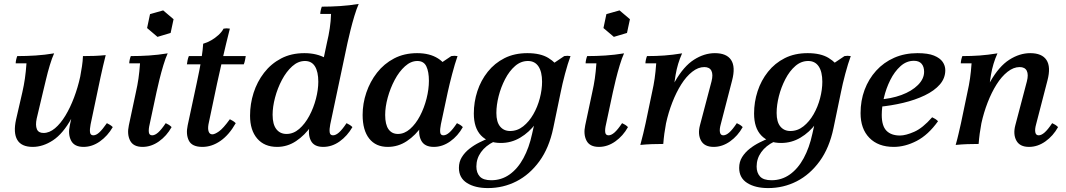

<svg xmlns="http://www.w3.org/2000/svg" viewBox="-20 -734 5437 979"><path d="M147 15Q89 15 68 -21Q47 -57 62 -125L94 -264Q102 -299 107 -333.5Q112 -368 115 -411H60Q60 -419 62.5 -430Q65 -441 68 -448Q115 -448 161.5 -451Q208 -454 256 -462Q245 -438 234 -401.5Q223 -365 214.5 -328.5Q206 -292 199 -264L167 -129Q160 -95 168 -75.5Q176 -56 202 -56Q232 -56 260.5 -80Q289 -104 313.5 -144.5Q338 -185 357.5 -236.5Q377 -288 389 -343H417Q388 -209 344.5 -130.5Q301 -52 250 -18.5Q199 15 147 15ZM406 15Q359 15 342.5 -17Q326 -49 336 -95L389 -343Q394 -370 398 -396Q402 -422 403 -448Q433 -448 461 -449Q489 -450 519 -453Q511 -422 505 -395.5Q499 -369 493 -342L442 -100Q437 -75 439 -59.5Q441 -44 456 -44Q470 -44 486 -58.5Q502 -73 525 -106Q533 -102 540.5 -97.5Q548 -93 555 -86Q529 -41 489.5 -13Q450 15 406 15Z M707 15Q660 15 643.5 -17Q627 -49 637 -95L673 -264Q681 -299 686 -333.5Q691 -368 694 -411H639Q639 -419 641.5 -430Q644 -441 647 -448Q694 -448 740 -451Q786 -454 835 -462Q824 -438 813 -401.5Q802 -365 793 -328.5Q784 -292 778 -264L743 -100Q737 -75 739 -59.5Q741 -44 756 -44Q770 -44 786.5 -58.5Q803 -73 825 -106Q834 -102 841 -97.5Q848 -93 855 -86Q830 -41 790.5 -13Q751 15 707 15ZM812 -681 865 -636 850 -566 783 -546 730 -591 745 -662Z M933 -406Q934 -415 936.5 -427Q939 -439 943 -448H1233Q1232 -441 1229.5 -428Q1227 -415 1223 -406ZM1152 -126Q1160 -122 1167.5 -117.5Q1175 -113 1182 -106Q1148 -46 1104 -15.5Q1060 15 1012 15Q959 15 943 -17Q927 -49 937 -95L983 -310Q989 -338 996 -373Q1003 -408 1008.5 -444Q1014 -480 1016 -511Q1037 -517 1057 -528.5Q1077 -540 1094 -555.5Q1111 -571 1120 -588Q1136 -591 1152 -588Q1132 -509 1117 -443Q1102 -377 1087 -309L1043 -100Q1039 -77 1044 -63Q1049 -49 1063 -49Q1075 -49 1096.5 -64Q1118 -79 1152 -126Z M1628 15Q1581 15 1565 -17Q1549 -49 1559 -95L1571 -153L1610 -240L1605 -317L1647 -516Q1656 -553 1661.5 -590Q1667 -627 1668 -663H1613Q1613 -670 1615.5 -681.5Q1618 -693 1621 -700Q1666 -700 1713.5 -703Q1761 -706 1809 -714Q1798 -689 1787 -652.5Q1776 -616 1767 -579.5Q1758 -543 1752 -516L1664 -100Q1659 -75 1661 -59.5Q1663 -44 1678 -44Q1692 -44 1708.5 -58.5Q1725 -73 1747 -106Q1755 -102 1762.5 -97.5Q1770 -93 1777 -86Q1751 -41 1712 -13Q1673 15 1628 15ZM1393 15Q1328 15 1291.5 -27.5Q1255 -70 1255 -144Q1255 -204 1273 -260.5Q1291 -317 1326.5 -363Q1362 -409 1413.5 -436Q1465 -463 1532 -463Q1596 -463 1642 -436.5Q1688 -410 1699 -363L1640 -320Q1640 -261 1621.5 -202Q1603 -143 1568.5 -93.5Q1534 -44 1489.5 -14.5Q1445 15 1393 15ZM1441 -51Q1476 -51 1505.5 -76.5Q1535 -102 1557 -143Q1579 -184 1591 -230.5Q1603 -277 1603 -317Q1603 -368 1586 -395.5Q1569 -423 1535 -423Q1500 -423 1470 -396Q1440 -369 1417.5 -326.5Q1395 -284 1382.5 -236.5Q1370 -189 1370 -149Q1370 -100 1389 -75.5Q1408 -51 1441 -51Z M2192 15Q2145 15 2128 -17Q2111 -49 2121 -95L2136 -164L2176 -248L2183 -382L2281 -448Q2297 -451 2313 -448Q2299 -408 2285.5 -356.5Q2272 -305 2263 -264L2228 -100Q2223 -75 2224.5 -59.5Q2226 -44 2241 -44Q2255 -44 2271.5 -58.5Q2288 -73 2310 -106Q2319 -102 2326 -97.5Q2333 -93 2340 -86Q2315 -41 2275.5 -13Q2236 15 2192 15ZM1957 15Q1896 15 1862.5 -27.5Q1829 -70 1829 -148Q1829 -206 1848 -262Q1867 -318 1902.5 -363.5Q1938 -409 1989.5 -436Q2041 -463 2107 -463Q2171 -463 2213.5 -436Q2256 -409 2268 -363L2204 -320Q2204 -261 2185.5 -202Q2167 -143 2133 -93.5Q2099 -44 2054.5 -14.5Q2010 15 1957 15ZM2009 -51Q2042 -51 2071 -76.5Q2100 -102 2121.5 -143Q2143 -184 2155 -231.5Q2167 -279 2167 -322Q2167 -368 2154 -395.5Q2141 -423 2108 -423Q2075 -423 2045 -396Q2015 -369 1992.5 -326.5Q1970 -284 1957 -236.5Q1944 -189 1944 -148Q1944 -99 1961 -75Q1978 -51 2009 -51Z M2534 -5Q2469 -5 2432.5 -43.5Q2396 -82 2396 -155Q2396 -214 2414 -269Q2432 -324 2467 -368Q2502 -412 2552.5 -437.5Q2603 -463 2669 -463Q2736 -463 2776 -438.5Q2816 -414 2837 -377L2781 -319Q2781 -261 2763 -205Q2745 -149 2711.5 -104Q2678 -59 2632.5 -32Q2587 -5 2534 -5ZM2581 -66Q2618 -66 2648 -90Q2678 -114 2699.5 -151.5Q2721 -189 2732.5 -233Q2744 -277 2744 -317Q2744 -368 2725.5 -395.5Q2707 -423 2672 -423Q2636 -423 2606.5 -397.5Q2577 -372 2555.5 -330.5Q2534 -289 2522.5 -243.5Q2511 -198 2511 -158Q2511 -112 2530 -89Q2549 -66 2581 -66ZM2468 225Q2402 225 2361 199Q2320 173 2320 122Q2320 91 2335 67Q2350 43 2373.5 24.5Q2397 6 2424 -7.5Q2451 -21 2474 -30L2499 -12Q2456 9 2432.5 42Q2409 75 2409 115Q2409 147 2426.5 166Q2444 185 2485 185Q2537 185 2578.5 155.5Q2620 126 2649 72.5Q2678 19 2693 -51L2709 -122L2759 -245V-382L2857 -448Q2873 -451 2889 -448Q2875 -410 2861 -357.5Q2847 -305 2839 -264L2801 -81Q2780 20 2730.5 88Q2681 156 2613.5 190.5Q2546 225 2468 225Z M3034 15Q2987 15 2970.5 -17Q2954 -49 2964 -95L3000 -264Q3008 -299 3013 -333.5Q3018 -368 3021 -411H2966Q2966 -419 2968.5 -430Q2971 -441 2974 -448Q3021 -448 3067 -451Q3113 -454 3162 -462Q3151 -438 3140 -401.5Q3129 -365 3120 -328.5Q3111 -292 3105 -264L3070 -100Q3064 -75 3066 -59.5Q3068 -44 3083 -44Q3097 -44 3113.5 -58.5Q3130 -73 3152 -106Q3161 -102 3168 -97.5Q3175 -93 3182 -86Q3157 -41 3117.5 -13Q3078 15 3034 15ZM3139 -681 3192 -636 3177 -566 3110 -546 3057 -591 3072 -662Z M3245 5Q3254 -27 3260 -53.5Q3266 -80 3272 -106L3305 -264Q3313 -299 3318 -333.5Q3323 -368 3326 -411H3271Q3271 -419 3273.5 -430Q3276 -441 3279 -448Q3326 -448 3367.5 -451Q3409 -454 3458 -462Q3446 -435 3438 -408.5Q3430 -382 3425 -353Q3420 -324 3416 -288L3376 -105Q3371 -79 3367.5 -53Q3364 -27 3362 0Q3332 0 3304 1Q3276 2 3245 5ZM3619 15Q3572 15 3554.5 -17Q3537 -49 3549 -95L3608 -319Q3617 -354 3607.5 -373Q3598 -392 3571 -392Q3540 -392 3509.5 -368Q3479 -344 3453.5 -303.5Q3428 -263 3408 -211.5Q3388 -160 3376 -105H3348Q3377 -240 3421.5 -318Q3466 -396 3518.5 -429.5Q3571 -463 3625 -463Q3685 -463 3708 -428Q3731 -393 3713 -324L3655 -100Q3648 -75 3651 -59.5Q3654 -44 3668 -44Q3682 -44 3698.5 -58.5Q3715 -73 3737 -106Q3746 -102 3753 -97.5Q3760 -93 3767 -86Q3742 -41 3702.5 -13Q3663 15 3619 15Z M3963 -5Q3898 -5 3861.5 -43.5Q3825 -82 3825 -155Q3825 -214 3843 -269Q3861 -324 3896 -368Q3931 -412 3981.5 -437.5Q4032 -463 4098 -463Q4165 -463 4205 -438.5Q4245 -414 4266 -377L4210 -319Q4210 -261 4192 -205Q4174 -149 4140.5 -104Q4107 -59 4061.5 -32Q4016 -5 3963 -5ZM4010 -66Q4047 -66 4077 -90Q4107 -114 4128.5 -151.5Q4150 -189 4161.5 -233Q4173 -277 4173 -317Q4173 -368 4154.5 -395.5Q4136 -423 4101 -423Q4065 -423 4035.5 -397.5Q4006 -372 3984.5 -330.5Q3963 -289 3951.5 -243.5Q3940 -198 3940 -158Q3940 -112 3959 -89Q3978 -66 4010 -66ZM3897 225Q3831 225 3790 199Q3749 173 3749 122Q3749 91 3764 67Q3779 43 3802.5 24.5Q3826 6 3853 -7.5Q3880 -21 3903 -30L3928 -12Q3885 9 3861.5 42Q3838 75 3838 115Q3838 147 3855.5 166Q3873 185 3914 185Q3966 185 4007.5 155.5Q4049 126 4078 72.5Q4107 19 4122 -51L4138 -122L4188 -245V-382L4286 -448Q4302 -451 4318 -448Q4304 -410 4290 -357.5Q4276 -305 4268 -264L4230 -81Q4209 20 4159.5 88Q4110 156 4042.5 190.5Q3975 225 3897 225Z M4569 -43Q4598 -43 4641.5 -62Q4685 -81 4733 -136Q4742 -132 4749 -127.5Q4756 -123 4763 -116Q4713 -46 4654 -15.5Q4595 15 4537 15Q4458 15 4413 -31Q4368 -77 4368 -157Q4368 -221 4388.5 -276Q4409 -331 4447.5 -373.5Q4486 -416 4539.5 -439.5Q4593 -463 4658 -463Q4712 -463 4742.5 -450.5Q4773 -438 4786.5 -418.5Q4800 -399 4800 -376Q4800 -335 4772 -303Q4744 -271 4695 -247.5Q4646 -224 4585 -209.5Q4524 -195 4459 -189L4456 -226Q4523 -230 4576 -249.5Q4629 -269 4660.5 -300.5Q4692 -332 4692 -368Q4692 -394 4679 -409Q4666 -424 4640 -424Q4602 -424 4571.5 -396.5Q4541 -369 4519.5 -326Q4498 -283 4487 -235.5Q4476 -188 4476 -148Q4476 -92 4500 -67.5Q4524 -43 4569 -43Z M4853 5Q4862 -27 4868 -53.5Q4874 -80 4880 -106L4913 -264Q4921 -299 4926 -333.5Q4931 -368 4934 -411H4879Q4879 -419 4881.5 -430Q4884 -441 4887 -448Q4934 -448 4975.5 -451Q5017 -454 5066 -462Q5054 -435 5046 -408.5Q5038 -382 5033 -353Q5028 -324 5024 -288L4984 -105Q4979 -79 4975.5 -53Q4972 -27 4970 0Q4940 0 4912 1Q4884 2 4853 5ZM5227 15Q5180 15 5162.5 -17Q5145 -49 5157 -95L5216 -319Q5225 -354 5215.5 -373Q5206 -392 5179 -392Q5148 -392 5117.5 -368Q5087 -344 5061.5 -303.5Q5036 -263 5016 -211.5Q4996 -160 4984 -105H4956Q4985 -240 5029.5 -318Q5074 -396 5126.5 -429.5Q5179 -463 5233 -463Q5293 -463 5316 -428Q5339 -393 5321 -324L5263 -100Q5256 -75 5259 -59.5Q5262 -44 5276 -44Q5290 -44 5306.5 -58.5Q5323 -73 5345 -106Q5354 -102 5361 -97.5Q5368 -93 5375 -86Q5350 -41 5310.5 -13Q5271 15 5227 15Z"/></svg>

Font: Poltawski Nowy Medium
Style: Italic
Weight: 500
Italic angle: -12°
Version: Version 1.001;gftools[0.9.25]